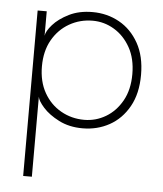

<svg xmlns="http://www.w3.org/2000/svg" viewBox="-48 -465 606 715"><g transform="rotate(5 255.0 -107.0)"><path d="M97.5 208H65V-410.5H99V-319Q101 -336 122.5 -360.5Q144 -385 181.8 -403.8Q219.5 -422.5 269.5 -422.5Q324.5 -422.5 369.8 -397.2Q415 -372 442.2 -323.5Q469.5 -275 469.5 -205Q469.5 -135 442.2 -86.5Q415 -38 369.8 -13Q324.5 12 269.5 12Q219.5 12 181.2 -7.5Q143 -27 121.2 -51.5Q99.5 -76 97.5 -91ZM437 -205Q437 -263 413.8 -304.5Q390.5 -346 353.2 -368.2Q316 -390.5 273 -390.5Q225.5 -390.5 185.8 -367.8Q146 -345 122.5 -303.5Q99 -262 99 -205Q99 -148 122.5 -106.5Q146 -65 185.8 -42.5Q225.5 -20 273 -20Q316 -20 353.2 -42Q390.5 -64 413.8 -105.5Q437 -147 437 -205Z"/></g></svg>

Font: League Spartan Thin
Style: Regular
Weight: 100
Foundry: The League of Moveable Type
Version: Version 2.002